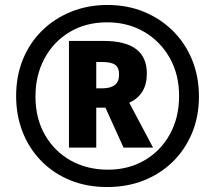

<svg xmlns="http://www.w3.org/2000/svg" viewBox="-20 -744 866 774"><path d="M412 10Q329 10 261.5 -18Q194 -46 145.5 -96Q97 -146 71 -212.5Q45 -279 45 -357Q45 -438 72.5 -505Q100 -572 150 -621Q200 -670 267.5 -697Q335 -724 413 -724Q493 -724 560 -696.5Q627 -669 677 -619.5Q727 -570 754.5 -502.5Q782 -435 782 -355Q782 -275 754.5 -208.5Q727 -142 677.5 -93Q628 -44 560.5 -17Q493 10 412 10ZM415 -60Q499 -60 564 -98.5Q629 -137 665.5 -204Q702 -271 702 -357Q702 -444 664 -511Q626 -578 560.5 -616Q495 -654 412 -654Q326 -654 261 -615Q196 -576 159.5 -508.5Q123 -441 123 -355Q123 -267 161 -200.5Q199 -134 265 -97Q331 -60 415 -60ZM258 -149V-579H398Q572 -579 572 -448Q572 -404 554 -375Q536 -346 501 -330L597 -149H478L405 -310H368V-149ZM393 -388Q425 -388 442.5 -401Q460 -414 460 -444Q460 -471 444.5 -482.5Q429 -494 393 -494H368V-388Z"/></svg>

Font: Noto Sans Condensed ExtraBold
Style: Italic
Weight: 800
Width: 3
Italic angle: -12°
Designer: Monotype Design Team
Foundry: Monotype Imaging Inc.
Version: Version 2.013; ttfautohint (v1.8.4.7-5d5b)